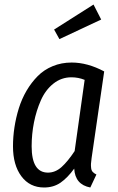

<svg xmlns="http://www.w3.org/2000/svg" viewBox="-20 -812 518 844"><path d="M391.1 -792 424.8 -726.1 241.2 -640.1 217.8 -682.1ZM294.9 -537.1Q364.7 -537.1 438 -498L382.8 -118.2Q380.4 -100.6 379.9 -92.3Q379.4 -84 380.6 -73.2Q381.8 -62.5 387.7 -56.2Q393.6 -49.8 403.8 -44.9L377 12.2Q310.1 -0.5 306.2 -70.8Q276.9 -30.3 246.1 -9Q215.3 12.2 173.8 12.2Q110.8 12.2 74 -37.1Q37.1 -86.4 37.1 -168.9Q37.1 -210.4 43.5 -252.2Q49.8 -293.9 62.7 -335.7Q75.7 -377.4 96.9 -413.6Q118.2 -449.7 145.8 -477.5Q173.3 -505.4 211.7 -521.2Q250 -537.1 294.9 -537.1ZM293.9 -472.2Q249.5 -472.2 214.6 -444.3Q179.7 -416.5 159.7 -371.1Q139.6 -325.7 129.4 -274.2Q119.1 -222.7 119.1 -168.9Q119.1 -53.2 190.9 -53.2Q223.1 -53.2 250.5 -77.6Q277.8 -102.1 308.1 -147.9L352.1 -460.9Q324.2 -472.2 293.9 -472.2Z"/></svg>

Font: Fira Sans Compressed Book
Style: Italic
Weight: 350
Width: 3
Italic angle: -8°
Designer: Carrois Corporate & Edenspiekermann AG
Foundry: Carrois Corporate GbR & Edenspiekermann AG
Version: Version 4.203;PS 004.203;hotconv 1.0.88;makeotf.lib2.5.64775